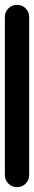

<svg xmlns="http://www.w3.org/2000/svg" viewBox="-20 -770 140 790"><path d="M0 -50H100V-700H0ZM50 -100Q29 -100 14.5 -85.5Q0 -71 0 -50Q0 -29 14.5 -14.5Q29 0 50 0Q71 0 85.5 -14.5Q100 -29 100 -50Q100 -71 85.5 -85.5Q71 -100 50 -100ZM50 -750Q29 -750 14.5 -735.5Q0 -721 0 -700Q0 -679 14.5 -664.5Q29 -650 50 -650Q71 -650 85.5 -664.5Q100 -679 100 -700Q100 -721 85.5 -735.5Q71 -750 50 -750Z"/></svg>

Font: Wavefont SemiBold
Style: Regular
Weight: 600
Version: Version 3.004;gftools[0.9.33]